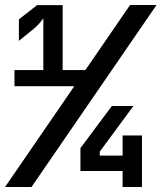

<svg xmlns="http://www.w3.org/2000/svg" viewBox="-24 -750 648 770"><path d="M34.1 -404.4V-469H149.8V-677Q144.6 -668.8 134.4 -657.1Q124.2 -645.4 113.2 -636L51.8 -586.1V-672.5L124.8 -729.4H227.3V-469H320.2V-404.4ZM467.7 0V-64.1H298.6V-155.9L424.6 -325H511.1L376.1 -141.9V-125.9H467.7V-206.7H545.3V0ZM-3.8 0 497.7 -730H603.8L102.3 0Z"/></svg>

Font: Atlassian Mono
Style: Regular
Weight: 400
Monospace: yes
Designer: Philipp Nurullin, Konstantin Bulenkov
Foundry: Modifications by Atlassian Pty Ltd, manufactured by JetBrains
Version: Version 2.304